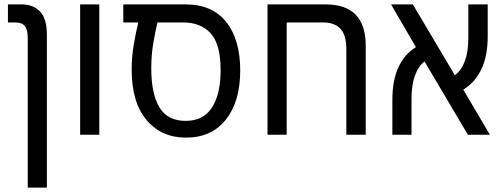

<svg xmlns="http://www.w3.org/2000/svg" viewBox="-20 -612 2288 872"><path d="M106 240V-440Q106 -477 93 -493.5Q80 -510 51 -510H16V-592H78Q131 -592 162 -559.5Q193 -527 193 -453V240Z M344 0V-592H431V0Z M825 13Q713 13 645.5 -67Q578 -147 578 -296Q578 -353 587.5 -409Q597 -465 608 -510H540V-592H823Q944 -592 1007.5 -512Q1071 -432 1071 -292Q1071 -151 1006 -69Q941 13 825 13ZM823 -63Q904 -63 943 -124Q982 -185 982 -293Q982 -412 936.5 -461Q891 -510 812 -510H695Q686 -472 676.5 -418Q667 -364 667 -302Q667 -186 704 -124.5Q741 -63 823 -63Z M1459 -592Q1641 -592 1641 -404V0H1553V-387Q1553 -454 1525.5 -482Q1498 -510 1449 -510H1282V0H1195V-592Z M1762 0V-158Q1762 -247 1789.5 -306.5Q1817 -366 1869 -398L1756 -592H1855L2046 -270Q2107 -317 2107 -440V-592H2195V-446Q2195 -357 2166 -297Q2137 -237 2084 -205L2205 0H2105L1908 -333Q1849 -285 1849 -164V0Z"/></svg>

Font: Noto Sans Hebrew SemiCondensed
Style: Regular
Weight: 400
Width: 4
Designer: Monotype Design Team
Foundry: Monotype Imaging Inc.
Version: Version 2.004; ttfautohint (v1.8.4.7-5d5b)